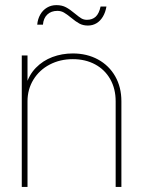

<svg xmlns="http://www.w3.org/2000/svg" viewBox="-20 -733 561 753"><path d="M87.9 0H65.4V-515.6H87.9V-398.4H82Q93.3 -439 120.6 -467Q147.9 -495.1 185.5 -509.3Q223.1 -523.4 265.6 -523.4Q320.8 -523.4 364.3 -499.8Q407.7 -476.1 431.9 -433.6Q456.1 -391.1 456.1 -335.9V0H433.6V-335.9Q433.6 -384.8 412.4 -422.4Q391.1 -460 353 -480.5Q314.9 -501 265.6 -501Q215.3 -501 174.8 -479.7Q134.3 -458.5 111.1 -420.7Q87.9 -382.8 87.9 -335.9ZM258.8 -663.6Q242.2 -677.2 230.7 -683.8Q219.2 -690.4 205.1 -690.4Q180.7 -690.4 165.5 -676Q150.4 -661.6 148.4 -636.2H126Q127.9 -658.2 137.9 -675.8Q147.9 -693.4 164.3 -703.1Q180.7 -712.9 201.2 -712.9Q223.1 -712.9 239 -704.3Q254.9 -695.8 273.9 -679.7Q289.1 -667 298.8 -661.1Q308.6 -655.3 320.8 -655.3Q342.3 -655.3 355.5 -667.7Q368.7 -680.2 374.5 -707.5H397.5Q393.6 -684.6 383.5 -667.7Q373.5 -650.9 358.4 -641.8Q343.3 -632.8 324.7 -632.8Q305.7 -632.8 291.3 -640.6Q276.9 -648.4 258.8 -663.6Z"/></svg>

Font: Intratopia Thin
Style: Regular
Weight: 100
Designer: Rasmus Andersson
Foundry: rsms
Version: Version 3.000;Glyphs 3.2.3 (3260)